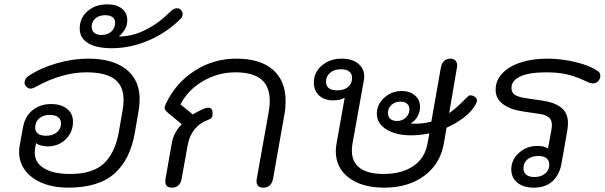

<svg xmlns="http://www.w3.org/2000/svg" viewBox="-20 -854 2786 884"><path d="M68 -154Q68 -170 70 -180L86 -268Q95 -318 129.5 -346.5Q164 -375 216 -375Q261 -375 288.5 -353Q316 -331 316 -294Q316 -245 282.5 -212.5Q249 -180 199 -180Q184 -180 169 -184Q154 -188 146 -195L141 -169Q140 -163 140 -151Q140 -105 183 -79Q226 -53 303 -53Q407 -53 458.5 -101.5Q510 -150 527 -246L544 -343Q549 -371 549 -394Q549 -459 507 -490Q465 -521 378 -521Q266 -521 144 -454Q130 -446 120 -446Q110 -446 101.5 -454.5Q93 -463 93 -473Q93 -482 97.5 -490Q102 -498 110 -503Q164 -540 239 -562Q314 -584 386 -584Q499 -584 561 -535Q623 -486 623 -397Q623 -371 618 -343L601 -244Q580 -120 507 -55Q434 10 294 10Q228 10 176.5 -10.5Q125 -31 96.5 -68.5Q68 -106 68 -154ZM261 -286Q261 -305 247 -315Q233 -325 209 -325Q179 -325 160.5 -309Q142 -293 142 -266Q142 -248 155 -238.5Q168 -229 192 -229Q223 -229 242 -245Q261 -261 261 -286Z M347 -722Q347 -771 383 -802.5Q419 -834 474 -834Q516 -834 541 -814.5Q566 -795 566 -761Q566 -737 554.5 -718Q543 -699 528 -687V-686Q589 -686 650 -716.5Q711 -747 765 -801Q780 -816 795 -816Q804 -816 811 -810Q821 -801 821 -790Q821 -777 810 -766Q747 -703 663.5 -667.5Q580 -632 494 -632Q424 -632 385.5 -655.5Q347 -679 347 -722ZM510 -749Q510 -766 498 -775Q486 -784 464 -784Q436 -784 419 -769Q402 -754 402 -730Q402 -713 414 -703Q426 -693 448 -693Q475 -693 492.5 -708.5Q510 -724 510 -749Z M741 -19Q741 -26 742 -30L770 -190Q779 -245 817 -282L755 -333Q746 -341 742 -346Q738 -351 738 -357Q738 -365 744 -377Q789 -472 876 -528Q963 -584 1068 -584Q1178 -584 1236.5 -533Q1295 -482 1295 -389Q1295 -356 1290 -330L1237 -30Q1233 -10 1221.5 0Q1210 10 1192 10Q1177 10 1169 2.5Q1161 -5 1161 -20Q1161 -26 1162 -30L1216 -332Q1222 -364 1222 -389Q1222 -456 1183 -488.5Q1144 -521 1064 -521Q984 -521 914.5 -480.5Q845 -440 811 -373L868 -327Q878 -334 897 -343.5Q916 -353 927 -356Q932 -358 940 -358Q959 -358 959 -332Q959 -319 954.5 -312.5Q950 -306 938 -302Q901 -289 877 -260Q853 -231 845 -190L816 -30Q813 -12 802 -1Q791 10 772 10Q741 10 741 -19Z M2176 -391Q2176 -383 2168 -370Q2151 -340 2116 -313Q2081 -286 2036 -266L2024 -196Q2008 -100 1934 -45Q1860 10 1749 10Q1647 10 1586.5 -35.5Q1526 -81 1526 -158Q1526 -176 1530 -196L1567 -404Q1546 -392 1513 -392Q1473 -392 1449 -414.5Q1425 -437 1425 -474Q1425 -521 1462 -552.5Q1499 -584 1554 -584Q1600 -584 1628.5 -561.5Q1657 -539 1657 -502Q1657 -493 1655 -483L1603 -193Q1600 -177 1600 -161Q1600 -108 1637 -80.5Q1674 -53 1745 -53Q1829 -53 1882.5 -89Q1936 -125 1948 -192L1957 -240Q1915 -231 1873 -231Q1802 -231 1758.5 -258.5Q1715 -286 1715 -331Q1715 -373 1749 -404Q1783 -435 1830 -435Q1867 -435 1890.5 -414.5Q1914 -394 1914 -362Q1914 -339 1902.5 -318Q1891 -297 1872 -287V-285Q1923 -282 1966 -294L2010 -544Q2014 -564 2025.5 -574Q2037 -584 2054 -584Q2068 -584 2076.5 -575.5Q2085 -567 2085 -553Q2085 -547 2084 -544L2048 -333Q2081 -356 2124 -400Q2134 -410 2137.5 -412.5Q2141 -415 2146 -415Q2157 -415 2166.5 -408Q2176 -401 2176 -391ZM1601 -495Q1601 -514 1588 -524.5Q1575 -535 1550 -535Q1519 -535 1500 -519Q1481 -503 1481 -478Q1481 -438 1533 -438Q1564 -438 1582.5 -453.5Q1601 -469 1601 -495ZM1865 -351Q1865 -367 1854 -376.5Q1843 -386 1824 -386Q1799 -386 1782.5 -371Q1766 -356 1766 -334Q1766 -317 1777 -307Q1788 -297 1808 -297Q1832 -297 1848.5 -312.5Q1865 -328 1865 -351Z M2334 -74Q2334 -118 2369 -150Q2404 -182 2454 -182Q2487 -182 2503 -170L2518 -251Q2521 -268 2521 -279Q2521 -303 2506 -314.5Q2491 -326 2461 -330L2387 -341Q2331 -349 2296.5 -374Q2262 -399 2262 -441Q2262 -483 2292 -515.5Q2322 -548 2376 -566Q2430 -584 2500 -584Q2564 -584 2630.5 -568Q2697 -552 2732 -527Q2744 -519 2744 -506Q2744 -491 2734.5 -480.5Q2725 -470 2710 -470Q2698 -470 2684 -477Q2635 -501 2592.5 -511Q2550 -521 2496 -521Q2418 -521 2376.5 -502.5Q2335 -484 2335 -449Q2335 -427 2351 -417Q2367 -407 2401 -402L2476 -391Q2533 -383 2564 -358.5Q2595 -334 2595 -287Q2595 -269 2591 -247L2565 -100Q2555 -47 2522.5 -18.5Q2490 10 2438 10Q2390 10 2362 -13Q2334 -36 2334 -74ZM2509 -96Q2509 -115 2496 -125.5Q2483 -136 2459 -136Q2428 -136 2409 -120.5Q2390 -105 2390 -80Q2390 -60 2403 -49.5Q2416 -39 2441 -39Q2471 -39 2490 -55Q2509 -71 2509 -96Z"/></svg>

Font: Kodchasan
Style: Italic
Weight: 400
Italic angle: -10°
Version: Version 1.000; ttfautohint (v1.6)